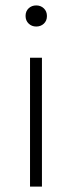

<svg xmlns="http://www.w3.org/2000/svg" viewBox="-20 -695 269 715"><path d="M143.3 -606.9Q131.8 -596.2 115 -596.2Q98.1 -596.2 86.7 -607.2Q75.2 -618.2 75.2 -635.7Q75.2 -653.3 86.7 -664.1Q98.1 -674.8 115 -674.8Q131.8 -674.8 143.3 -663.8Q154.8 -652.8 154.8 -635.3Q154.8 -617.7 143.3 -606.9ZM91.8 0V-480H136.2V0Z"/></svg>

Font: SourceSansPro-Light
Style: Regular
Weight: 300
Designer: Paul D. Hunt
Foundry: Adobe Systems Incorporated
Version: Version 2.020;PS 2.0;hotconv 1.0.86;makeotf.lib2.5.63406